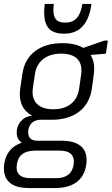

<svg xmlns="http://www.w3.org/2000/svg" viewBox="-37 -765 565 970"><path d="M225 -160Q139 -160 97 -201Q55 -242 65 -317L76 -390Q86 -465 139.5 -506Q193 -547 279 -547Q364 -547 405.5 -506Q447 -465 437 -390L427 -317Q416 -242 363 -201Q310 -160 225 -160ZM110 185Q40 185 8.5 154.5Q-23 124 -16 66Q-8 7 33 -23.5Q74 -54 144 -54H274Q343 -54 375 -23.5Q407 7 399 66Q391 124 350.5 154.5Q310 185 241 185ZM246 135Q325 135 335 66Q340 32 322.5 14Q305 -4 265 -4H140Q58 -4 48 66Q38 136 120 135ZM122 -32Q82 -32 63 -52.5Q44 -73 48 -107Q53 -141 77.5 -161.5Q102 -182 144 -182H228L225 -160H169Q142 -160 125.5 -145.5Q109 -131 106 -107Q103 -82 114 -68Q125 -54 152 -54H209L206 -32ZM232 -213Q288 -213 322 -240.5Q356 -268 363 -319L373 -388Q380 -440 354 -467Q328 -494 272 -494Q216 -494 181 -466.5Q146 -439 139 -388L129 -319Q122 -269 149 -241Q176 -213 232 -213ZM364 -516 490 -560H508L498 -494L359 -482ZM282 -595Q250 -595 226 -608Q202 -621 192 -654Q182 -687 189 -745H235Q230 -707 236 -686.5Q242 -666 256.5 -658.5Q271 -651 288 -651H296Q330 -651 351 -674Q372 -697 379 -745H425Q417 -687 397 -654.5Q377 -622 349.5 -608.5Q322 -595 291 -595Z"/></svg>

Font: Pathway Extreme SemiCondensed ExtraLight
Style: Italic
Weight: 250
Width: 4
Italic angle: -8°
Version: Version 1.001;gftools[0.9.26]